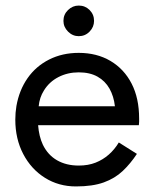

<svg xmlns="http://www.w3.org/2000/svg" viewBox="-20 -660 555 690"><path d="M208 -585Q208 -608 224.5 -624Q241 -640 263 -640Q286 -640 302 -624Q318 -608 318 -585Q318 -563 302 -546.5Q286 -530 263 -530Q241 -530 224.5 -546.5Q208 -563 208 -585ZM117 -210Q120 -170 134 -140Q152 -103 185 -84Q218 -65 263 -65Q297 -65 323.5 -75.5Q350 -86 371 -104.5Q392 -123 407 -148L472 -107Q449 -72 421 -45.5Q393 -19 353 -4.5Q313 10 253 10Q191 10 141.5 -21Q92 -52 63.5 -106.5Q35 -161 35 -230Q35 -243 36 -255Q37 -267 39 -279Q49 -336 79 -379Q109 -422 156.5 -446Q204 -470 263 -470Q328 -470 377 -441Q426 -412 453 -359.5Q480 -307 480 -234Q480 -233 480 -233Q480 -232 480 -231Q480 -230 480 -230Q480 -229 480 -229V-228Q480 -228 480 -228V-224Q480 -224 480 -223Q480 -223 480 -223V-222Q480 -216 479 -210ZM393 -278Q389 -314 373.5 -341.5Q358 -369 330.5 -384.5Q303 -400 263 -400Q223 -400 190 -383Q157 -366 138 -335Q122 -310 119 -278Z"/></svg>

Font: Jost
Style: Regular
Weight: 400
Version: Version 3.710